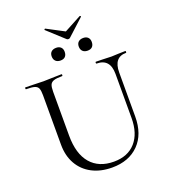

<svg xmlns="http://www.w3.org/2000/svg" viewBox="-164 -1036 1026 1166"><g transform="rotate(-20 349.0 -453.0)"><path d="M485 -613Q482 -613 482 -619Q482 -625 485 -625L528 -624Q564 -622 585 -622Q602 -622 634 -624L676 -625Q678 -625 678 -619Q678 -613 676 -613Q596 -613 596 -515V-231Q596 -116 532 -51.5Q468 13 360 13Q286 13 230.5 -16Q175 -45 144.5 -98.5Q114 -152 114 -224V-544Q114 -574 108 -588Q102 -602 84.5 -607.5Q67 -613 29 -613Q27 -613 27 -619Q27 -625 29 -625L78 -624Q120 -622 146 -622Q173 -622 217 -624L263 -625Q266 -625 266 -619Q266 -613 263 -613Q226 -613 208.5 -607Q191 -601 185 -586.5Q179 -572 179 -542V-259Q179 -141 232 -79Q285 -17 382 -17Q472 -17 522 -73.5Q572 -130 572 -230V-515Q572 -613 485 -613ZM258 -913Q258 -915 260.5 -917.5Q263 -920 265 -919L377 -860L487 -919H489Q492 -919 493.5 -916.5Q495 -914 493 -912L387 -815Q383 -811 376 -811Q369 -811 365 -815L259 -912Q259 -912 258.5 -912.5Q258 -913 258 -913ZM244 -747Q244 -766 255.5 -776.5Q267 -787 287 -787Q306 -787 317 -776.5Q328 -766 328 -747Q328 -727 317.5 -716Q307 -705 287 -705Q267 -705 255.5 -716Q244 -727 244 -747ZM419 -747Q419 -766 430.5 -776.5Q442 -787 462 -787Q481 -787 492 -776.5Q503 -766 503 -747Q503 -727 492.5 -716Q482 -705 462 -705Q442 -705 430.5 -716Q419 -727 419 -747Z"/></g></svg>

Font: Cormorant Unicase
Style: Regular
Weight: 400
Designer: Christian Thalmann (Catharsis Fonts)
Foundry: Catharsis Fonts
Version: Version 4.000